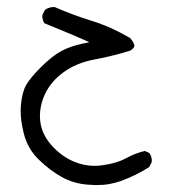

<svg xmlns="http://www.w3.org/2000/svg" viewBox="-20 -210 540 549"><path d="M230 317.9Q246.6 319.3 253.4 319.3Q275.9 319.3 292.7 316.2Q309.6 313 324.2 308.1Q367.7 292.5 406.7 267.6L413.6 253.9Q414.1 252 414.1 248.3Q414.1 244.6 412.6 239Q411.1 233.4 407.2 227.5L394 221.7Q366.7 228 339.8 242.7Q313 257.3 271.5 262.7Q260.7 264.2 250 264.2Q219.7 264.2 189.9 251.5Q152.8 235.4 125 202.6Q97.2 169.9 94.7 132.3Q94.2 127.4 94.2 122.6Q94.2 90.3 108.4 59.6Q125 23.4 161.6 -3.4Q198.2 -30.3 250.7 -40Q303.2 -49.8 353 -65.4Q364.3 -73.2 364.3 -79.1Q364.3 -83 360.4 -89.8Q356.4 -96.7 351.6 -101.6Q296.4 -133.8 242.4 -150.4Q188.5 -167 136.2 -189.9Q135.3 -189.9 134.3 -189.9Q119.6 -189.9 108.4 -181.6L101.1 -167Q101.1 -166 101.1 -162.6Q101.1 -159.2 102.5 -153.6Q104 -147.9 106.9 -143.6Q176.3 -115.2 190.9 -108.9Q205.6 -102.5 235.4 -89.4L213.4 -84.5Q182.1 -78.1 156.2 -64.5Q129.4 -50.3 96.2 -17.1Q67.4 11.7 55.4 32Q43.5 52.2 40 88.9Q39.1 97.7 39.1 106.9Q39.1 136.7 47.9 170.9Q58.6 214.8 90.6 246.1Q122.6 277.3 156.5 296.1Q190.4 314.9 230 317.9Z"/></svg>

Font: Bakudai
Style: ExtraLight
Weight: 200
Version: Version 1.48